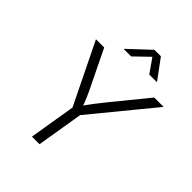

<svg xmlns="http://www.w3.org/2000/svg" viewBox="-258 -1084 1224 1224"><g transform="rotate(45 354.0 -471.5)"><path d="M248 0 299.8 -314 97.7 -727.5H171.9L287.6 -489.7Q305.2 -454.1 319.8 -419.9Q334.5 -385.7 348.1 -343.3H320.3Q348.6 -386.2 374.8 -420.7Q400.9 -455.1 429.2 -489.7L623 -727.5H707.5L368.2 -314L316.4 0ZM333.5 -808.6H267.6L268.1 -811.5L408.7 -943.4H467.3L564.5 -811.5L564 -808.6H497.1L431.2 -902.8Z"/></g></svg>

Font: Inter 20pt Light
Style: Italic
Weight: 300
Italic angle: -9.3988°
Version: Version 4.001;git-66647c0bb